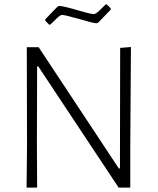

<svg xmlns="http://www.w3.org/2000/svg" viewBox="-20 -854 717 874"><path d="M520 0 154 -552H149L148 -205L149 0H101L103 -190L102 -639H156L521 -87H526L527 -636L576 -640L573 -182V0ZM427 -751 419 -748Q398 -750 339 -768Q275 -786 263 -786Q257 -786 248.5 -779.5Q240 -773 231 -763L209 -742H203L186 -760V-766L243 -825L251 -827Q274 -825 335 -807Q392 -790 406 -790Q413 -790 421 -796Q429 -802 442 -815Q442 -815 461 -834H466L484 -816V-810Z"/></svg>

Font: t
Style: Regular
Weight: 300
Designer: Juan Pablo del Peral
Foundry: Huerta Tipografica
Version: Version 2.004; ttfautohint (v1.8.1)